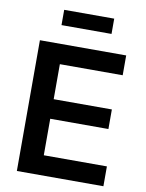

<svg xmlns="http://www.w3.org/2000/svg" viewBox="-98 -984 800 1052"><g transform="rotate(10 302.0 -457.5)"><path d="M70.3 0V-727.5H550.3V-617.2H200.7V-422.4H524.4V-313.5H200.7V-110.4H551.8V0ZM450.7 -914.6V-829.6H172.4V-914.6Z"/></g></svg>

Font: Inter 18pt SemiBold
Style: Regular
Weight: 600
Designer: Rasmus Andersson
Foundry: rsms
Version: Version 4.001;git-66647c0bb